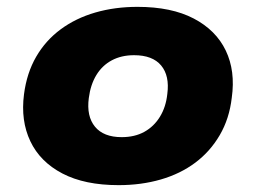

<svg xmlns="http://www.w3.org/2000/svg" viewBox="-20 -529 748 560"><path d="M326 11Q227 11 162 -23Q97 -57 68.5 -117Q40 -177 50 -254Q58 -316 85.5 -363.5Q113 -411 157 -443.5Q201 -476 258 -492.5Q315 -509 381 -509Q480 -509 545 -475Q610 -441 638.5 -381.5Q667 -322 656 -244Q649 -183 621 -135Q593 -87 549.5 -54.5Q506 -22 449 -5.5Q392 11 326 11ZM335 -129Q373 -129 401 -144.5Q429 -160 446.5 -188.5Q464 -217 468 -255Q475 -308 450 -338Q425 -368 371 -368Q334 -368 306 -353Q278 -338 261 -310Q244 -282 239 -243Q232 -190 257 -159.5Q282 -129 335 -129Z"/></svg>

Font: Nunito Sans 10pt SemiExpanded Black
Style: Italic
Weight: 900
Width: 6
Italic angle: -9°
Designer: Vernon Adams
Foundry: Vernon Adams
Version: Version 3.101;gftools[0.9.27]